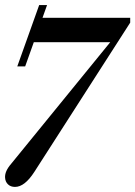

<svg xmlns="http://www.w3.org/2000/svg" viewBox="-31 -511 532 755"><path d="M68 -250H37L123 -491H154ZM116 -441H481V-422L104 165Q66 224 28 224Q11 224 0.5 214Q-10 204 -11 188Q-13 163 13 133L435 -385L420 -345H83Z"/></svg>

Font: Baskervville Medium
Style: Italic
Weight: 500
Italic angle: -18°
Version: Version 1.100